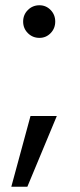

<svg xmlns="http://www.w3.org/2000/svg" viewBox="-20 -567 304 730"><path d="M130 -423Q104 -423 86 -441Q68 -459 68 -485Q68 -511 86 -529Q104 -547 130 -547Q155 -547 172.5 -529Q190 -511 190 -485Q190 -459 172.5 -441Q155 -423 130 -423ZM196 -126 84 143H23L96 -126Z"/></svg>

Font: A Bank Premium Regular
Style: Regular
Weight: 400
Designer: Ninad Kale (Devanagari), Jonny Pinhorn (Latin), Htun Naung (Myanmar)
Foundry: Indian Type Foundry
Version: 4.004